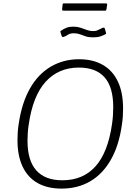

<svg xmlns="http://www.w3.org/2000/svg" viewBox="-20 -1101 799 1131"><path d="M343 10Q260 10 202 -22.5Q144 -55 113.5 -119Q83 -183 83 -275Q83 -298 84.5 -321.5Q86 -345 90 -370Q108 -494 156 -579Q204 -664 278.5 -708Q353 -752 446 -752Q528 -752 586 -718.5Q644 -685 674.5 -620.5Q705 -556 705 -461Q705 -439 703.5 -415.5Q702 -392 698 -366Q681 -244 633 -160Q585 -76 511.5 -33Q438 10 343 10ZM347 -39Q469 -39 542.5 -121Q616 -203 640 -371Q644 -399 645.5 -423.5Q647 -448 647 -470Q647 -588 596 -645.5Q545 -703 445 -703Q325 -703 249 -619.5Q173 -536 149 -366Q145 -341 143.5 -317Q142 -293 142 -272Q142 -155 194 -97Q246 -39 347 -39ZM600 -899Q588 -892 571 -886.5Q554 -881 528 -881Q502 -881 484.5 -887Q467 -893 451 -899Q435 -905 415 -905Q392 -905 379.5 -896Q367 -887 355 -884Q349 -882 347 -883.5Q345 -885 343 -890L337 -909Q336 -913 335.5 -915.5Q335 -918 338 -919Q355 -931 371.5 -937.5Q388 -944 411 -944Q435 -944 453.5 -938Q472 -932 490.5 -925Q509 -918 530 -918Q542 -918 550.5 -921Q559 -924 567 -928.5Q575 -933 584 -937Q591 -939 594 -937.5Q597 -936 598 -930L604 -910Q605 -906 605 -903.5Q605 -901 600 -899ZM611 -1073 607 -1046Q606 -1041 604.5 -1039.5Q603 -1038 596 -1038H354Q349 -1038 347 -1041Q345 -1044 346 -1048L349 -1075Q350 -1078 351 -1079.5Q352 -1081 355 -1081H605Q608 -1081 610 -1078.5Q612 -1076 611 -1073Z"/></svg>

Font: Libre Franklin ExtraLight
Style: Italic
Weight: 250
Italic angle: -8°
Designer: Pablo Impallari, Rodrigo Fuenzalida, Nhung Nguyen
Foundry: Impallari Type
Version: Version 3.000